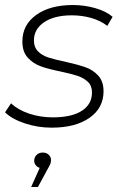

<svg xmlns="http://www.w3.org/2000/svg" viewBox="-25 -504 484 764"><path d="M-5 -57 19 -93Q46 -67 90.5 -52Q135 -37 185 -37Q260 -37 300.5 -63Q341 -89 341 -136Q341 -163 324.5 -178.5Q308 -194 284 -202Q260 -210 218 -219Q168 -229 137.5 -240Q107 -251 85.5 -274.5Q64 -298 64 -339Q64 -405 119 -444.5Q174 -484 265 -484Q311 -484 354.5 -471.5Q398 -459 423 -437L402 -401Q375 -422 338 -432.5Q301 -443 261 -443Q191 -443 150.5 -415.5Q110 -388 110 -343Q110 -316 126.5 -299.5Q143 -283 168 -275Q193 -267 236 -258Q285 -247 315 -236.5Q345 -226 366 -203Q387 -180 387 -141Q387 -74 331 -35Q275 4 181 4Q125 4 74 -13Q23 -30 -5 -57ZM178 132Q178 142 175 149Q172 156 165 168L126 240H99L133 164Q123 161 117 153Q111 145 111 136Q111 122 120.5 112.5Q130 103 145 103Q160 103 169 112Q178 121 178 132Z"/></svg>

Font: Montserrat Ace
Style: Light Italic
Weight: 300
Italic angle: -11.3°
Designer: Julieta Ulanovsky
Foundry: Julieta Ulanovsky
Version: Version 1